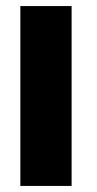

<svg xmlns="http://www.w3.org/2000/svg" viewBox="-20 -613 319 633"><path d="M47.1 0H216.1V-593H47.1Z"/></svg>

Font: Anybody Thin
Style: Regular
Weight: 100
Designer: Tyler Finck
Foundry: Etcetera Type Company
Version: Version 1.114;gftools[0.9.25]